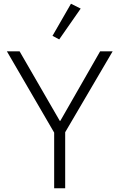

<svg xmlns="http://www.w3.org/2000/svg" viewBox="-20 -1008 641 1028"><path d="M412 -962 297 -797 261 -816 360 -988ZM329 -300V0H270V-298L17 -733H85L300 -361H303L516 -733H583Z"/></svg>

Font: IBM Plex Sans JP Light
Style: Regular
Weight: 300
Designer: Mike Abbink; Paul van der Laan; Pieter van Rosmalen; Wujin Sim; Yejin Wi; Jinhee Kim; Boomi Park; Yona Kim; Kichan Ma
Foundry: Sandoll Inc.
Version: Version 1.002